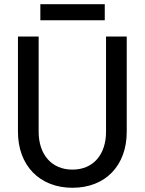

<svg xmlns="http://www.w3.org/2000/svg" viewBox="-20 -873 686 909"><path d="M323 16C479 16 580 -89 580 -249V-700H482V-249C482 -143 423 -70 323 -70C223 -70 163 -143 163 -249V-700H65V-249C65 -89 168 16 323 16ZM171 -777H476V-853H171Z"/></svg>

Font: Uncut Sans Medium
Style: Regular
Weight: 500
Designer: Kasper Nordkvist
Foundry: UNCUT.wtf
Version: Version 1.304;Glyphs 3.2 (3246)